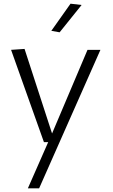

<svg xmlns="http://www.w3.org/2000/svg" viewBox="-20 -770 614 1040"><path d="M218 0H241L131 250H192L524 -500H454L262 -47L113 -505L40 -500ZM422 -743 303 -595 258 -603 362 -750Z"/></svg>

Font: Antic
Style: Regular
Weight: 400
Version: Version 1.0002